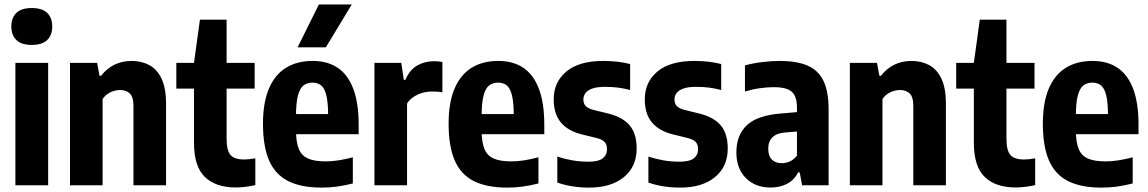

<svg xmlns="http://www.w3.org/2000/svg" viewBox="-20 -828 5130 858"><path d="M48.8 0V-547H195.2V0ZM122 -627.3Q75.5 -627.3 53.1 -649.4Q30.6 -671.4 30.6 -709.6Q30.6 -748.3 53.1 -770.2Q75.5 -792.1 122 -792.1Q168.8 -792.1 191.1 -770.2Q213.4 -748.3 213.4 -709.6Q213.4 -671.4 191.1 -649.4Q168.8 -627.3 122 -627.3Z M292.8 0V-547H414.1L424.8 -489.2H431.6Q456.8 -521.9 491.3 -538.8Q525.8 -555.7 568.4 -555.7Q611.9 -555.7 646.7 -537.4Q681.5 -519 701.8 -477Q722 -435 722 -364.1V0H576.4V-353.3Q576.4 -395.1 559.9 -410.5Q543.4 -425.8 516.6 -425.8Q503 -425.8 488.5 -421.6Q474 -417.4 460.9 -408.4Q447.8 -399.3 438.5 -385V0Z M1032.9 9.7Q944.6 9.7 895.8 -36.9Q846.9 -83.6 846.9 -190.9V-547L873.4 -740H992.6V-208.2Q992.6 -155.3 1010.3 -135.3Q1028.1 -115.3 1070.7 -115.3Q1082 -115.3 1094.3 -116.6Q1106.7 -118 1121 -120.5V-0.8Q1102.9 3.6 1079.4 6.6Q1055.8 9.7 1032.9 9.7ZM768 -432.2V-547H1118V-432.2Z M1417.4 10.4Q1326.1 10.4 1268.2 -18.6Q1210.2 -47.7 1182.7 -110.6Q1155.2 -173.5 1155.2 -275.6Q1155.2 -368.6 1181.3 -431Q1207.5 -493.4 1257.1 -524.6Q1306.8 -555.7 1377.2 -555.7Q1444.2 -555.7 1489.9 -524.5Q1535.7 -493.2 1559.2 -430Q1582.8 -366.8 1582.8 -271.4V-228.3H1261.4V-318.2H1467.7L1446.4 -309Q1446.4 -369.3 1438.4 -401.8Q1430.5 -434.3 1414.8 -446.6Q1399.2 -458.8 1376.5 -458.8Q1353.3 -458.8 1336.9 -446.6Q1320.5 -434.3 1311.6 -401.8Q1302.8 -369.3 1302.8 -309V-245.2Q1302.8 -192.4 1315.4 -162.2Q1327.9 -132 1356.9 -119.4Q1385.9 -106.8 1435.6 -106.8Q1464.3 -106.8 1494.2 -111.7Q1524.1 -116.5 1556.7 -125V-8.2Q1518.7 1.4 1485.7 5.9Q1452.7 10.4 1417.4 10.4ZM1309.9 -616.6 1405 -808H1551.9L1436.2 -616.6Z M1653.3 0V-547H1773.2L1784.6 -471.2H1791.4Q1810.9 -516.4 1844.7 -535.5Q1878.5 -554.5 1920.1 -554.5Q1930.1 -554.5 1940 -553.5Q1950 -552.5 1956.9 -551.1V-415.3Q1945.9 -417.7 1933.8 -418.4Q1921.8 -419.1 1910.7 -419.1Q1888.1 -419.1 1866.5 -412.8Q1845 -406.4 1827.4 -394.3Q1809.7 -382.2 1799 -365.6V0Z M2246.9 10.4Q2155.6 10.4 2097.7 -18.6Q2039.7 -47.7 2012.2 -110.6Q1984.7 -173.5 1984.7 -275.6Q1984.7 -368.6 2010.8 -431Q2037 -493.4 2086.6 -524.6Q2136.3 -555.7 2206.7 -555.7Q2273.7 -555.7 2319.4 -524.5Q2365.2 -493.2 2388.7 -430Q2412.3 -366.8 2412.3 -271.4V-228.3H2090.9V-318.2H2297.2L2275.9 -309Q2275.9 -369.3 2267.9 -401.8Q2260 -434.3 2244.3 -446.6Q2228.7 -458.8 2206 -458.8Q2182.8 -458.8 2166.4 -446.6Q2150 -434.3 2141.1 -401.8Q2132.3 -369.3 2132.3 -309V-245.2Q2132.3 -192.4 2144.9 -162.2Q2157.4 -132 2186.4 -119.4Q2215.4 -106.8 2265.1 -106.8Q2293.8 -106.8 2323.7 -111.7Q2353.6 -116.5 2386.2 -125V-8.2Q2348.2 1.4 2315.2 5.9Q2282.2 10.4 2246.9 10.4Z M2612.3 10.4Q2574.5 10.4 2539.1 4.9Q2503.6 -0.6 2470.5 -12.1V-128.2Q2503.1 -117.4 2538 -111.4Q2572.9 -105.4 2609.4 -105.4Q2653.9 -105.4 2673.2 -120.3Q2692.5 -135.2 2692.5 -160.9Q2692.5 -182.6 2681.7 -193.6Q2670.9 -204.6 2649.2 -210.4L2579.4 -227.6Q2518.2 -242.9 2486.3 -280.9Q2454.4 -318.9 2454.4 -384Q2454.4 -461.3 2511 -508.5Q2567.5 -555.7 2676.4 -555.7Q2710.7 -555.7 2740.3 -552.1Q2769.9 -548.5 2795.9 -541.9V-425.8Q2768.5 -433.1 2741.7 -436.5Q2714.9 -439.9 2684.1 -439.9Q2647.2 -439.9 2626 -432Q2604.8 -424.1 2595.9 -411.4Q2587 -398.6 2587 -383.9Q2587 -364.7 2597.6 -354Q2608.3 -343.3 2630.1 -337.3L2700 -320.1Q2763.2 -304.3 2794.1 -267.4Q2825.1 -230.5 2825.1 -164.3Q2825.1 -83.2 2767.9 -36.4Q2710.8 10.4 2612.3 10.4Z M3019.3 10.4Q2981.5 10.4 2946.1 4.9Q2910.6 -0.6 2877.5 -12.1V-128.2Q2910.1 -117.4 2945 -111.4Q2979.9 -105.4 3016.4 -105.4Q3060.9 -105.4 3080.2 -120.3Q3099.5 -135.2 3099.5 -160.9Q3099.5 -182.6 3088.7 -193.6Q3077.9 -204.6 3056.2 -210.4L2986.4 -227.6Q2925.2 -242.9 2893.3 -280.9Q2861.4 -318.9 2861.4 -384Q2861.4 -461.3 2918 -508.5Q2974.5 -555.7 3083.4 -555.7Q3117.7 -555.7 3147.3 -552.1Q3176.9 -548.5 3202.9 -541.9V-425.8Q3175.5 -433.1 3148.7 -436.5Q3121.9 -439.9 3091.1 -439.9Q3054.2 -439.9 3033 -432Q3011.8 -424.1 3002.9 -411.4Q2994 -398.6 2994 -383.9Q2994 -364.7 3004.6 -354Q3015.3 -343.3 3037.1 -337.3L3107 -320.1Q3170.2 -304.3 3201.1 -267.4Q3232.1 -230.5 3232.1 -164.3Q3232.1 -83.2 3174.9 -36.4Q3117.8 10.4 3019.3 10.4Z M3423.3 10.1Q3355.7 10.1 3313.2 -32.2Q3270.7 -74.5 3270.7 -147Q3270.7 -225.2 3318.1 -269.1Q3365.4 -313 3472.7 -321L3560.1 -328.6L3579.9 -243.6L3489.2 -236Q3450.9 -233.1 3432 -214.6Q3413.1 -196.2 3413.1 -163.7Q3413.1 -130.7 3429.5 -114.7Q3446 -98.7 3474 -98.7Q3490.6 -98.7 3508.5 -106.1Q3526.4 -113.4 3541.4 -132.8V-345.7Q3541.4 -380.8 3531.2 -401Q3521.1 -421.3 3498.2 -429.9Q3475.2 -438.5 3437.1 -438.5Q3409 -438.5 3375.1 -433.7Q3341.2 -428.9 3309 -419V-535.8Q3343.4 -545.3 3385.4 -550.5Q3427.4 -555.7 3464.8 -555.7Q3539.7 -555.7 3588.1 -535.2Q3636.4 -514.7 3659.6 -467.2Q3682.8 -419.7 3682.8 -339.1V0H3564.4L3553.6 -57.5H3546.8Q3527.6 -21.6 3495.4 -5.7Q3463.1 10.1 3423.3 10.1Z M3777.8 0V-547H3899.1L3909.8 -489.2H3916.6Q3941.8 -521.9 3976.3 -538.8Q4010.8 -555.7 4053.4 -555.7Q4096.9 -555.7 4131.7 -537.4Q4166.5 -519 4186.8 -477Q4207 -435 4207 -364.1V0H4061.4V-353.3Q4061.4 -395.1 4044.9 -410.5Q4028.4 -425.8 4001.6 -425.8Q3988 -425.8 3973.5 -421.6Q3959 -417.4 3945.9 -408.4Q3932.8 -399.3 3923.5 -385V0Z M4517.9 9.7Q4429.6 9.7 4380.8 -36.9Q4331.9 -83.6 4331.9 -190.9V-547L4358.4 -740H4477.6V-208.2Q4477.6 -155.3 4495.3 -135.3Q4513.1 -115.3 4555.7 -115.3Q4567 -115.3 4579.3 -116.6Q4591.7 -118 4606 -120.5V-0.8Q4587.9 3.6 4564.4 6.6Q4540.8 9.7 4517.9 9.7ZM4253 -432.2V-547H4603V-432.2Z M4902.4 10.4Q4811.1 10.4 4753.2 -18.6Q4695.2 -47.7 4667.7 -110.6Q4640.2 -173.5 4640.2 -275.6Q4640.2 -368.6 4666.3 -431Q4692.5 -493.4 4742.1 -524.6Q4791.8 -555.7 4862.2 -555.7Q4929.2 -555.7 4974.9 -524.5Q5020.7 -493.2 5044.2 -430Q5067.8 -366.8 5067.8 -271.4V-228.3H4746.4V-318.2H4952.7L4931.4 -309Q4931.4 -369.3 4923.4 -401.8Q4915.5 -434.3 4899.8 -446.6Q4884.2 -458.8 4861.5 -458.8Q4838.3 -458.8 4821.9 -446.6Q4805.5 -434.3 4796.6 -401.8Q4787.8 -369.3 4787.8 -309V-245.2Q4787.8 -192.4 4800.4 -162.2Q4812.9 -132 4841.9 -119.4Q4870.9 -106.8 4920.6 -106.8Q4949.3 -106.8 4979.2 -111.7Q5009.1 -116.5 5041.7 -125V-8.2Q5003.7 1.4 4970.7 5.9Q4937.7 10.4 4902.4 10.4Z"/></svg>

Font: Encode Sans Condensed Thin
Style: Regular
Weight: 100
Width: 3
Designer: Multiple Designers
Foundry: Impallari Type
Version: Version 3.002